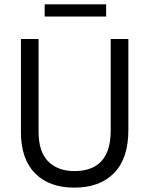

<svg xmlns="http://www.w3.org/2000/svg" viewBox="-20 -853 685 881"><path d="M569 -256Q569 -126 503.5 -59Q438 8 321 8Q206 8 141 -57.5Q76 -123 76 -248V-674H157V-249Q157 -156 201.5 -112Q246 -68 321 -68Q488 -68 488 -254V-674H569ZM467 -777H185V-833H467Z"/></svg>

Font: Hind Vadodara
Style: Regular
Weight: 400
Designer: Hitesh Malaviya
Foundry: Indian Type Foundry
Version: Version 1.001;PS 1.0;hotconv 1.0.86;makeotf.lib2.5.63406; tt